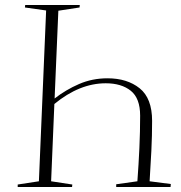

<svg xmlns="http://www.w3.org/2000/svg" viewBox="-20 -750 724 770"><path d="M199 -355Q244 -390 297 -413Q350 -436 411 -436Q490 -436 540 -396Q590 -356 590 -265Q590 -206 587 -145Q584 -84 580 -23L665 -12L664 0H446V-11L531 -23Q536 -91 539 -156.5Q542 -222 542 -286Q542 -356 504.5 -386Q467 -416 404 -416Q299 -416 198 -333L185 -23L270 -10L269 0H51V-10L136 -23L165 -708L80 -720L81 -730H300L299 -720L214 -707Z"/></svg>

Font: Display Extralight
Style: Italic
Weight: 200
Italic angle: -2°
Designer: Latin by Veronika Burian and Jose Scaglione. Greek by Irene Vlachou. Cyrillic by Vera Evstafieva
Foundry: TypeTogether
Version: Version 3.002